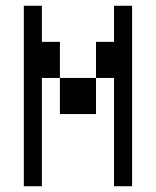

<svg xmlns="http://www.w3.org/2000/svg" viewBox="-20 -645 540 665"><path d="M125 -500H187.5V-375H125V0H62.5V-625H125ZM187.5 -375H312.5V-250H187.5ZM312.5 -500H375V-625H437.5V0H375V-375H312.5Z"/></svg>

Font: 寒蝉点阵体 16px
Style: Regular
Weight: 400
Designer: Designed by Warren2060
Foundry: ChillType
Version: Version 1.000